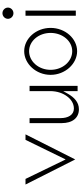

<svg xmlns="http://www.w3.org/2000/svg" viewBox="443 -1128 680 1607"><g transform="rotate(-90 783.5 -324.0)"><path d="M43 -451 253 -35 463 -451H417L253 -115L90 -451Z M557 -148C557 -59 600 -4 673 -4C733 -4 773 -45 802 -95L825 -136V-15H869V-417H825V-245C825 -185 806 -136 781 -103C759 -73 724 -46 679 -46C624 -46 599 -97 599 -156V-417H557Z M961 -241C961 -119 1054 -19 1159 -19C1264 -19 1354 -118 1354 -241C1354 -364 1264 -462 1159 -462C1054 -462 961 -363 961 -241ZM1003 -241C1003 -342 1074 -421 1159 -421C1244 -421 1312 -341 1312 -241C1312 -141 1244 -60 1159 -60C1074 -60 1003 -140 1003 -241Z M1430 -598C1430 -573 1451 -552 1477 -552C1503 -552 1524 -573 1524 -598C1524 -623 1503 -644 1477 -644C1451 -644 1430 -623 1430 -598ZM1456 -30H1499V-451H1456Z"/></g></svg>

Font: Charger Sport
Style: HLNrw
Weight: 100
Designer: Jasper
Foundry: Cannot Into Space Fonts
Version: Version 1.1